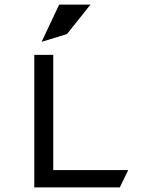

<svg xmlns="http://www.w3.org/2000/svg" viewBox="-20 -820 710 840"><path d="M273 -671 376 -800H239L162 -637ZM213 -580H130V0H504L541 -76H213Z"/></svg>

Font: Charger Monospace
Style: Regular
Weight: 400
Designer: Jasper
Foundry: Cannot Into Space Fonts
Version: Version 0.980